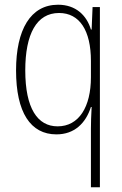

<svg xmlns="http://www.w3.org/2000/svg" viewBox="-20 -559 518 813"><path d="M365 -14V234H403V-529H372L368 -434H365C347 -494 301 -539 226 -539C109 -539 48 -433 48 -261C48 -83 109 10 219 10C295 10 343 -37 365 -106H368C366 -74 365 -35 365 -14ZM224 -24C139 -24 87 -100 87 -261C87 -415 135 -504 230 -504C317 -504 365 -430 365 -301V-232C365 -106 314 -24 224 -24Z"/></svg>

Font: Noto Sans Sinhala UI Condensed ExtraLight
Style: Regular
Weight: 200
Width: 3
Designer: Jelle Bosma - Monotype Design Team
Foundry: Monotype Imaging Inc.
Version: Version 2.006